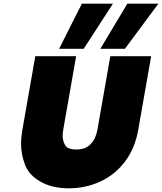

<svg xmlns="http://www.w3.org/2000/svg" viewBox="-20 -1012 877 1039"><path d="M392 -708 322 -309Q319 -292 319 -277Q319 -250 332.5 -226.5Q346 -203 394 -203Q442 -203 470 -231.5Q498 -260 507 -309L577 -708H798L728 -309Q710 -208 655.5 -136.5Q601 -65 521.5 -29Q442 7 352 7Q262 7 199 -29Q136 -65 115 -121.5Q94 -178 94 -232Q94 -268 101 -309L171 -708ZM433 -748H300L423 -992H591ZM656 -748H523L669 -992H837Z"/></svg>

Font: Fz Poppins Black
Style: Italic
Weight: 900
Italic angle: -10°
Designer: Ninad Kale (Devanagari), Jonny Pinhorn (Latin)
Foundry: Indian Type Foundry
Version: Vit hóa bi Vntype.Com & FontZin.Com